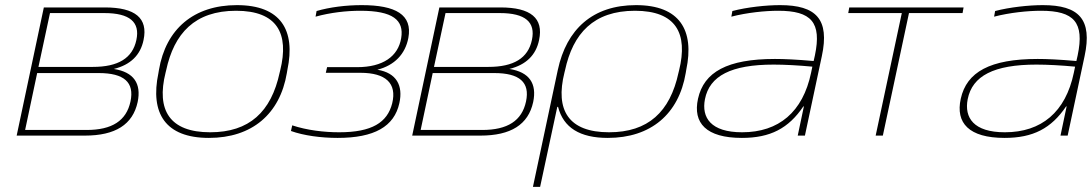

<svg xmlns="http://www.w3.org/2000/svg" viewBox="-20 -529 4260 749"><path d="M45 0H311C430 0 498 -43 517 -131C532 -203 502 -248 424 -260C489 -276 528 -314 540 -373C558 -458 508 -500 389 -500H151ZM78 -22 125 -244H365C464 -244 505 -208 489 -133C473 -58 417 -22 318 -22ZM130 -268 175 -478H387C486 -478 527 -443 512 -373C497 -302 441 -268 342 -268Z M600 -256 598 -244C565 -87 625 9 795 9C963 9 1072 -84 1099 -244L1101 -256C1134 -412 1075 -509 904 -509C736 -509 627 -416 600 -256ZM626 -246 628 -254C659 -399 740 -487 901 -487C1061 -487 1109 -399 1073 -254L1071 -246C1038 -92 952 -13 800 -13C642 -13 589 -99 626 -246Z M1373 -267H1256L1251 -245H1386C1485 -245 1529 -204 1510 -126C1491 -51 1431 -13 1303 -13C1244 -13 1177 -21 1120 -40L1115 -18C1165 0 1233 9 1297 9C1440 9 1518 -35 1538 -127C1553 -195 1527 -245 1452 -257C1519 -274 1561 -318 1573 -381C1590 -472 1523 -509 1391 -509C1330 -509 1266 -501 1215 -486L1211 -464C1269 -480 1331 -487 1386 -487C1512 -487 1557 -451 1545 -380C1533 -309 1474 -267 1373 -267Z M1588 0H1854C1973 0 2041 -43 2060 -131C2075 -203 2045 -248 1967 -260C2032 -276 2071 -314 2083 -373C2101 -458 2051 -500 1932 -500H1694ZM1621 -22 1668 -244H1908C2007 -244 2048 -208 2032 -133C2016 -58 1960 -22 1861 -22ZM1673 -268 1718 -478H1930C2029 -478 2070 -443 2055 -373C2040 -302 1984 -268 1885 -268Z M2655 -244 2657 -256C2690 -412 2631 -509 2461 -509C2292 -509 2190 -415 2156 -256L2059 200H2087L2154 -112H2157C2178 -31 2242 9 2351 9C2519 9 2628 -84 2655 -244ZM2182 -246 2184 -254C2215 -399 2296 -487 2457 -487C2617 -487 2665 -399 2629 -254L2627 -246C2594 -92 2508 -13 2356 -13C2198 -13 2145 -99 2182 -246Z M3023 -509C2969 -509 2894 -501 2837 -486L2833 -464C2895 -480 2965 -487 3016 -487C3145 -487 3186 -442 3159 -313L3154 -291C3085 -297 3039 -299 3003 -299C2817 -299 2726 -248 2703 -144C2682 -49 2735 9 2874 9C2985 9 3056 -28 3114 -114H3116L3092 0H3120L3186 -310C3217 -454 3164 -509 3023 -509ZM2730 -142C2748 -233 2832 -277 2998 -277C3041 -277 3096 -274 3149 -269L3144 -245C3112 -92 3018 -13 2875 -13C2753 -13 2716 -70 2730 -142Z M3396 0H3424L3526 -478H3735L3739 -500H3293L3289 -478H3498Z M4048 -509C3994 -509 3919 -501 3862 -486L3858 -464C3920 -480 3990 -487 4041 -487C4170 -487 4211 -442 4184 -313L4179 -291C4110 -297 4064 -299 4028 -299C3842 -299 3751 -248 3728 -144C3707 -49 3760 9 3899 9C4010 9 4081 -28 4139 -114H4141L4117 0H4145L4211 -310C4242 -454 4189 -509 4048 -509ZM3755 -142C3773 -233 3857 -277 4023 -277C4066 -277 4121 -274 4174 -269L4169 -245C4137 -92 4043 -13 3900 -13C3778 -13 3741 -70 3755 -142Z"/></svg>

Font: LT Wave Thin
Style: Italic
Weight: 100
Designer: Daniel Lyons
Version: Version 2.5 (Glyphs App)